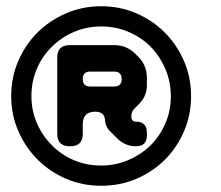

<svg xmlns="http://www.w3.org/2000/svg" viewBox="-20 -652 710 617"><path d="M16 -343Q16 -283 39 -230.5Q62 -178 101 -139Q140 -100 192.5 -77.5Q245 -55 305 -55Q366 -55 418.5 -77.5Q471 -100 510 -139Q549 -178 571.5 -230.5Q594 -283 594 -343Q594 -404 571 -456.5Q548 -509 509 -548Q470 -587 417.5 -609.5Q365 -632 305 -632Q245 -632 192 -609Q139 -586 100 -547Q61 -508 38.5 -455.5Q16 -403 16 -343ZM81 -343Q81 -390 98.5 -431Q116 -472 147 -502Q177 -532 218 -549.5Q259 -567 305 -567Q352 -567 393 -549.5Q434 -532 464 -502Q494 -471 511.5 -430Q529 -389 529 -343Q529 -296 511.5 -255.5Q494 -215 464 -185Q433 -155 392 -137.5Q351 -120 305 -120Q258 -120 217 -137.5Q176 -155 146 -186Q116 -216 98.5 -256.5Q81 -297 81 -343ZM204 -182H206Q246 -182 246 -222V-253Q246 -293 286 -293Q314 -293 317 -270Q318 -246 333 -231L357 -207Q382 -182 417 -182Q452 -182 452 -217V-226Q452 -261 417 -261Q402 -261 402 -278Q402 -293 412 -303L427 -318Q452 -343 452 -378V-402Q452 -442 424 -470L415 -479Q387 -507 347 -507H204Q164 -507 164 -467V-222Q164 -182 204 -182ZM246 -398Q246 -422 270 -422H347Q371 -422 371 -398Q371 -374 347 -374H270Q246 -374 246 -398Z"/></svg>

Font: WD-XL Lubrifont TC
Style: Regular
Weight: 400
Designer: [WD-XL Lubrifont] Copyright 2020-2022 (c) NightFurySL2001, Skr-ZERO; [ZCOOL QingKe HuangYou] Copyright 2018-2022 (c) The
Version: Version 2.001;hotconv 1.1.1;makeotfexe 2.6.0